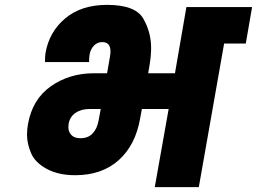

<svg xmlns="http://www.w3.org/2000/svg" viewBox="-20 -769 1056 789"><path d="M1016 -740 990 -590H901L797 0H616L673 -321H563L556 -283Q537 -173 468 -111Q399 -49 289 -49Q220 -49 172 -75Q124 -101 107.5 -140Q91 -179 91 -216Q91 -237 95 -259Q113 -361 189 -414.5Q265 -468 367 -468H420L432 -537Q434 -548 434 -558Q434 -596 400 -596Q380 -596 366 -581.5Q352 -567 348 -544Q346 -531 346 -514H165Q165 -519 165 -524Q165 -538 167 -551Q182 -638 248 -693.5Q314 -749 420 -749Q536 -749 568.5 -693Q601 -637 601 -572Q601 -540 595 -504L589 -468H699L746 -740ZM394 -321H347Q313 -321 290 -305Q267 -289 262 -260Q261 -253 261 -246Q261 -228 273 -214.5Q285 -201 311 -201Q342 -201 360.5 -220.5Q379 -240 385 -273Z"/></svg>

Font: Fz Poppins ExtBd
Style: Italic
Weight: 800
Italic angle: -10°
Designer: Ninad Kale (Devanagari), Jonny Pinhorn (Latin)
Foundry: Indian Type Foundry
Version: Vit hóa bi Vntype.Com & FontZin.Com